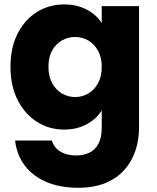

<svg xmlns="http://www.w3.org/2000/svg" viewBox="-20 -586 719 880"><path d="M273.8 -565.8Q315.1 -565.8 348.4 -554.4Q381.7 -542.9 406.5 -523.7Q431.4 -504.5 446.3 -479.5V-557.9H617.3V-1Q617.3 55 600.6 104.8Q583.9 154.7 549.9 192.8Q515.9 230.9 463.3 252.8Q410.6 274.6 338.2 274.6Q255.2 274.6 193 248.2Q130.8 221.8 93.8 173Q56.7 124.3 49.2 58H217.7Q226.5 89.9 256 108.2Q285.6 126.5 329.8 126.5Q362.7 126.5 389 114.1Q415.2 101.6 430.8 73.6Q446.3 45.5 446.3 -1V-79.8Q431.4 -55.3 406.3 -35.4Q381.2 -15.4 348.1 -3.7Q315.1 7.9 273.8 7.9Q205.5 7.9 149.6 -27.5Q93.8 -62.9 60.9 -127.4Q28 -191.9 28 -280.1Q28 -368.3 60.9 -432.3Q93.8 -496.3 149.6 -531.1Q205.5 -565.8 273.8 -565.8ZM446.3 -279.2Q446.3 -323.4 429.1 -354Q412 -384.7 384.3 -400.7Q356.6 -416.6 324.2 -416.6Q292.2 -416.6 264.3 -400.9Q236.3 -385.2 219.2 -355Q202.1 -324.8 202.1 -280.1Q202.1 -235.9 219.2 -204.8Q236.3 -173.6 264.3 -157.4Q292.2 -141.2 324.2 -141.2Q356.6 -141.2 384.3 -157.2Q412 -173.2 429.1 -204.1Q446.3 -235 446.3 -279.2Z"/></svg>

Font: Poppins Variable
Style: Regular
Weight: 100
Designer: Jonny Pinhorn
Foundry: Indian Type Foundry
Version: Version 6.000